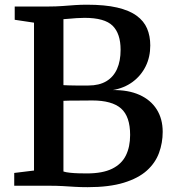

<svg xmlns="http://www.w3.org/2000/svg" viewBox="-20 -770 720 796"><path d="M121 -63V-676L41 -688V-743H181Q212 -743 238.5 -745Q265 -747 289.8 -748.8Q314.5 -750.5 340 -750.5Q415 -750.5 465.5 -738.8Q516 -727 546.2 -705Q576.5 -683 589.8 -651.8Q603 -620.5 603 -581.5Q603 -533.5 583.8 -494.8Q564.5 -456 529.5 -430.2Q494.5 -404.5 447 -396.5Q511.5 -397.5 558 -376.8Q604.5 -356 629.5 -316.8Q654.5 -277.5 654.5 -223.5Q654.5 -177.5 639.2 -136Q624 -94.5 588.8 -62.8Q553.5 -31 493.2 -12.5Q433 6 343.5 6Q313 6 289.5 4.5Q266 3 240.8 1.5Q215.5 0 180 0H39V-53ZM243 -417Q252.5 -416.5 266.2 -416Q280 -415.5 294.8 -415.5Q309.5 -415.5 323.2 -415.5Q337 -415.5 346.5 -415.5Q391 -415.5 420.8 -433.2Q450.5 -451 465.2 -484Q480 -517 480 -563.5Q480 -630.5 447 -663.2Q414 -696 330.5 -696Q314 -696 297 -694.8Q280 -693.5 265.5 -692.2Q251 -691 243 -690.5ZM243 -59Q253.5 -55.5 270.5 -53.8Q287.5 -52 306 -51.5Q324.5 -51 340 -51Q405.5 -51 445 -70.5Q484.5 -90 502 -125.8Q519.5 -161.5 519.5 -210.5Q519.5 -287 482 -320.2Q444.5 -353.5 362 -353.5Q349.5 -353.5 333 -353.2Q316.5 -353 299 -353Q281.5 -353 267 -352.8Q252.5 -352.5 243 -352Z"/></svg>

Font: Merriweather 20pt SemiBold
Style: Regular
Weight: 600
Version: Version 2.100